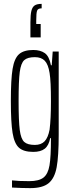

<svg xmlns="http://www.w3.org/2000/svg" viewBox="-20 -776 372 991"><path d="M42 192V155Q74 159 131 159Q181 159 204.5 140.5Q228 122 235.5 77.5Q243 33 243 -60V-63H239Q232 -25 211 -8.5Q190 8 152 8Q102 8 78 -13.5Q54 -35 45 -89.5Q36 -144 36 -255Q36 -366 45 -420.5Q54 -475 78.5 -496.5Q103 -518 152 -518Q188 -518 211 -502Q234 -486 243 -439H247L252 -510H283V-82Q283 30 272.5 87Q262 144 231 169.5Q200 195 136 195Q95 195 42 192ZM236 -107Q243 -163 243 -253Q243 -357 236 -399Q229 -444 211 -462.5Q193 -481 160 -481Q122 -481 105 -465.5Q88 -450 82 -404.5Q76 -359 76 -255Q76 -151 82 -105Q88 -59 105 -43.5Q122 -28 160 -28Q192 -28 210 -46.5Q228 -65 236 -107ZM195 -756V-733Q176 -733 171.5 -721Q167 -709 167 -669V-652H190V-583H137V-661Q137 -700 142 -720Q147 -740 159 -748Q171 -756 195 -756Z"/></svg>

Font: Saira Ultra Condensed ExLight
Style: Regular
Weight: 200
Width: 1
Designer: Hector Gatti with collaboration of the Omnibus-Type team
Foundry: Omnibus-Type
Version: Version 1.001; ttfautohint (v1.8)